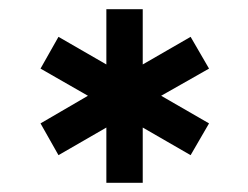

<svg xmlns="http://www.w3.org/2000/svg" viewBox="-20 -757 539 417"><path d="M211 -360V-480L107 -420L68 -489L171 -549L68 -608L107 -677L211 -617V-737H290V-617L394 -677L434 -608L330 -549L434 -489L394 -420L290 -480V-360Z"/></svg>

Font: Rethink Sans
Style: Bold
Weight: 700
Designer: The Rethink Sans project authors (Hans Thiessen). DM Sans designed by Colophon Foundry.
Foundry: Rethink Communications LLC
Version: Version 1.001